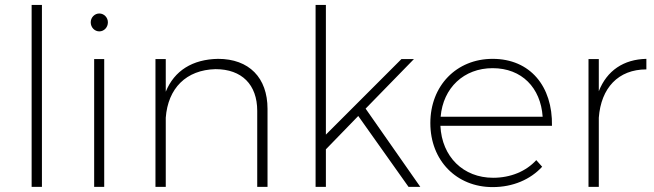

<svg xmlns="http://www.w3.org/2000/svg" viewBox="-20 -762 2666 783"><path d="M109 -742V0H151V-742Z M385 -707C366 -707 350 -691 350 -671C350 -650 366 -634 385 -634C404 -634 420 -650 420 -671C420 -691 404 -707 385 -707ZM364 -521V0H405V-521Z M869 -522C765 -520 691 -474 656 -388V-521H614V0H656V-282C665 -402 739 -477 859 -480C966 -480 1029 -417 1029 -310V0H1071V-318C1071 -445 996 -522 869 -522Z M1646 0H1694L1471 -319L1668 -521H1617L1309 -213V-742H1267V0H1309V-153L1441 -289Z M1989 -522C1842 -522 1735 -413 1735 -260C1735 -107 1842 1 1989 1C2072 1 2143 -30 2191 -82L2167 -109C2125 -63 2062 -37 1991 -37C1870 -37 1782 -122 1776 -249H2231C2234 -410 2142 -522 1989 -522ZM1777 -286C1787 -404 1872 -484 1989 -484C2108 -484 2185 -404 2193 -286Z M2422 -390V-521H2380V0H2422V-282C2431 -403 2501 -479 2616 -479V-522C2523 -520 2455 -474 2422 -390Z"/></svg>

Font: Montserrat ExtraLight
Style: Regular
Weight: 250
Designer: Julieta Ulanovsky
Foundry: Julieta Ulanovsky
Version: Version 4.000